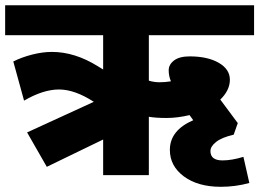

<svg xmlns="http://www.w3.org/2000/svg" viewBox="-35 -674 998 739"><path d="M815 45Q727 45 672.9 5.1Q618.8 -34.9 618.8 -97.1Q618.8 -172.4 708.8 -211.3L694.6 -231Q647.6 -219.9 606.4 -219.9Q565.2 -219.9 537.9 -224.5V0H362V-137L145.1 -31.9L69.3 -164.3L326.1 -282.1Q252.8 -329.6 192.1 -329.6Q131.4 -329.6 57.6 -286.7L16.2 -437.3Q48 -453.5 88.5 -463.9Q128.9 -474.2 164.8 -474.2Q253.3 -474.2 342.3 -418.6L362 -406.5V-538.4H-15.2V-653.7H942.9V-538.4H537.9V-363.5Q558.1 -357.4 579.1 -357.4Q600.1 -357.4 622.9 -361Q614.3 -381.2 614.3 -403.4Q614.3 -425.7 635 -441.4Q655.7 -457 695.1 -457Q763.9 -457 806.9 -432.3Q849.8 -407.5 849.8 -367Q849.8 -326.6 812.9 -290.7L880.2 -200.2L864.5 -155.7Q819 -145.1 797 -127.9Q775 -110.7 775 -92.5Q775 -56.6 821.5 -56.6Q856.9 -56.6 901.9 -70.3L924.7 30.3Q871.1 45 815 45Z"/></svg>

Font: Khula ExtraBold
Style: Regular
Weight: 800
Designer: Erin McLaughlin, Steve Matteson
Version: Version 1.002;PS 1.0;hotconv 1.0.72;makeotf.lib2.5.5900; ttf